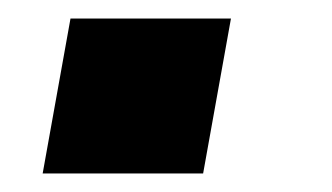

<svg xmlns="http://www.w3.org/2000/svg" viewBox="-20 -187 358 207"><path d="M26 0 56 -167H229L199 0Z"/></svg>

Font: Archivo SemiBold ExtraBold
Style: Italic
Weight: 800
Italic angle: -10°
Version: Version 2.001